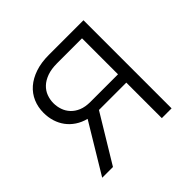

<svg xmlns="http://www.w3.org/2000/svg" viewBox="-135 -671 814 814"><g transform="rotate(-45 271.5 -264.0)"><path d="M461.4 -528.3V0H402.8V-212.9H238.8L109.9 0H45.4L178.2 -220.2Q150.4 -227.5 129.2 -241.7Q107.9 -255.9 93.5 -275.4Q79.1 -294.9 71.5 -319.1Q64 -343.3 64 -370.6Q64 -404.3 76.4 -433.3Q88.9 -462.4 113 -483.4Q137.2 -504.4 172.6 -516.4Q208 -528.3 253.4 -528.3ZM122.6 -369.6Q122.6 -349.1 129.2 -330.1Q135.7 -311 149.7 -295.9Q163.6 -280.8 185.3 -271.7Q207 -262.7 237.8 -262.7H402.8V-478.5H253.4Q218.8 -478.5 193.8 -469.5Q168.9 -460.4 153.1 -445.3Q137.2 -430.2 129.9 -410.4Q122.6 -390.6 122.6 -369.6Z"/></g></svg>

Font: Melbourne
Style: Light
Weight: 300
Designer: Google
Version: Version 2.000980; 2014